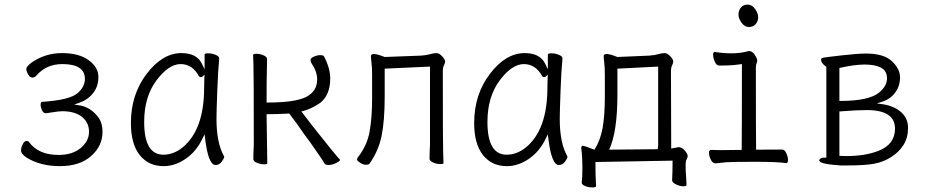

<svg xmlns="http://www.w3.org/2000/svg" viewBox="-20 -713 4040 839"><path d="M95 -25Q72 -41 72 -55Q72 -69 79.5 -83Q87 -97 95.5 -97Q104 -97 107 -92Q148 -36 236 -36Q297 -36 333 -66.5Q369 -97 369 -137Q369 -177 338.5 -202Q308 -227 252 -227Q238 -227 207 -222L181 -218Q169 -218 163 -232Q157 -246 157.5 -257Q158 -268 164 -268Q287 -276 320 -307Q351 -334 351 -368Q351 -433 252 -433Q183 -433 139 -383Q132 -374 121.5 -374Q111 -374 103 -388Q95 -402 95 -412Q95 -422 117 -439Q177 -481 251 -481Q325 -481 367.5 -450Q410 -419 410 -376.5Q410 -334 385.5 -304.5Q361 -275 324 -263L304 -256L325 -253Q377 -246 413 -196Q428 -172 428 -137Q428 -75 378 -31Q328 13 242 13Q156 13 95 -25ZM413 -196Z M695 13Q629 13 590.5 -35.5Q552 -84 552 -175Q552 -300 621 -390.5Q690 -481 773 -481Q842 -481 864 -431L874 -410V-475Q874 -480 890 -480Q906 -480 922 -473.5Q938 -467 938 -458Q933 -411 929.5 -318Q926 -225 926 -193Q926 -90 958 -32L960 -28Q959 -20 948.5 -6Q938 8 922 8Q890 8 876 -109L874 -126L866 -110Q839 -52 792 -19.5Q745 13 695 13ZM694 -37Q738 -37 777 -68Q872 -145 872 -330Q872 -356 873 -374L874 -387L864 -378Q863 -376 857.5 -376Q852 -376 850 -379Q821 -433 769 -433Q717 -433 663.5 -361.5Q610 -290 610 -180Q610 -37 694 -37Z M1148 1Q1148 5 1133.5 5Q1119 5 1103 -1.5Q1087 -8 1087 -18Q1087 -43 1089 -81Q1089 -396 1087.5 -429.5Q1086 -463 1086 -473Q1086 -478 1100.5 -478Q1115 -478 1131 -471.5Q1147 -465 1147 -455L1146 -396Q1145 -378 1145 -270V-265H1150Q1270 -265 1318 -289.5Q1366 -314 1366 -366Q1366 -400 1341 -437Q1337 -443 1337 -451Q1337 -459 1351.5 -465.5Q1366 -472 1379 -472Q1392 -472 1395 -468Q1423 -416 1423 -370Q1423 -299 1380 -264Q1338 -235 1297 -226L1350 -157Q1447 -34 1466 -15Q1466 -9 1448.5 -0.5Q1431 8 1416 8Q1401 8 1397 0Q1393 -8 1380 -27L1362 -53Q1335 -93 1309 -127Q1284 -164 1244 -217L1226 -216Q1182 -214 1150 -214H1145V-209ZM1309 -127ZM1380 -264Z M1594 3Q1591 7 1579 7Q1567 7 1553.5 -2Q1540 -11 1540 -15L1542 -23Q1584 -76 1595 -137.5Q1606 -199 1606 -281V-387Q1606 -417 1603.5 -438Q1601 -459 1601 -468Q1601 -477 1614.5 -477Q1628 -477 1661 -464L1821 -470Q1845 -472 1860.5 -476.5Q1876 -481 1887.5 -481Q1899 -481 1912 -467Q1925 -453 1925 -445Q1925 -437 1920 -427.5Q1915 -418 1915 -402Q1915 -84 1916.5 -48Q1918 -12 1918 0Q1918 4 1903 4Q1888 4 1872.5 -3Q1857 -10 1857 -19Q1857 -43 1859 -81V-422L1661 -413V-291Q1661 -185 1647.5 -119Q1634 -53 1594 3Z M2195 13Q2129 13 2090.5 -35.5Q2052 -84 2052 -175Q2052 -300 2121 -390.5Q2190 -481 2273 -481Q2342 -481 2364 -431L2374 -410V-475Q2374 -480 2390 -480Q2406 -480 2422 -473.5Q2438 -467 2438 -458Q2433 -411 2429.5 -318Q2426 -225 2426 -193Q2426 -90 2458 -32L2460 -28Q2459 -20 2448.5 -6Q2438 8 2422 8Q2390 8 2376 -109L2374 -126L2366 -110Q2339 -52 2292 -19.5Q2245 13 2195 13ZM2194 -37Q2238 -37 2277 -68Q2372 -145 2372 -330Q2372 -356 2373 -374L2374 -387L2364 -378Q2363 -376 2357.5 -376Q2352 -376 2350 -379Q2321 -433 2269 -433Q2217 -433 2163.5 -361.5Q2110 -290 2110 -180Q2110 -37 2194 -37Z M2585 100Q2585 106 2568.5 106Q2552 106 2537 100Q2522 94 2522 85Q2525 62 2525 18Q2525 -26 2520 -66Q2520 -76 2527 -76H2529L2530 -75Q2540 -74 2563 -64L2578 -59Q2604 -101 2613.5 -155Q2623 -209 2623 -291V-387Q2623 -417 2620.5 -438Q2618 -459 2618 -468Q2618 -477 2631.5 -477Q2645 -477 2678 -464L2818 -470Q2842 -472 2857.5 -476.5Q2873 -481 2884.5 -481Q2896 -481 2909 -467Q2922 -453 2922 -445Q2922 -437 2917 -427.5Q2912 -418 2912 -402L2913 -70V-64L2945 -70Q2960 -70 2972.5 -55Q2985 -40 2985 -32Q2985 -24 2980.5 -17Q2976 -10 2976 11.5Q2976 33 2978 56L2980 95Q2980 101 2966 101Q2952 101 2934.5 93Q2917 85 2917 74Q2919 36 2919 -6V-11L2582 -5V0Q2582 57 2584 86ZM2917 74ZM2980 95ZM2642 -59 2854 -61Q2856 -73 2856 -81V-422L2678 -413V-301Q2678 -136 2642 -59Z M3107 1Q3094 1 3086 -15.5Q3078 -32 3078 -45Q3078 -58 3088 -58L3128 -57L3221 -58Q3222 -110 3222 -427V-433Q3181 -427 3158 -427Q3135 -427 3123 -426.5Q3111 -426 3103.5 -443.5Q3096 -461 3096 -473.5Q3096 -486 3104 -486Q3138 -480 3177.5 -480Q3217 -480 3252 -490Q3271 -490 3284 -464Q3289 -454 3289 -448.5Q3289 -443 3286 -436.5Q3283 -430 3283 -416Q3283 -129 3284 -59H3289Q3384 -59 3396.5 -59.5Q3409 -60 3416.5 -42.5Q3424 -25 3423.5 -13Q3423 -1 3416 0Q3381 -6 3281 -6Q3181 -6 3152 -4ZM3207 -649.5Q3207 -667 3217.5 -680Q3228 -693 3247 -693Q3266 -693 3279.5 -674Q3293 -655 3293 -637.5Q3293 -620 3282 -607.5Q3271 -595 3252.5 -595Q3234 -595 3220.5 -613.5Q3207 -632 3207 -649.5Z M3653 10Q3560 4 3560 -12Q3560 -16 3565 -20Q3570 -24 3579 -24H3591V-421Q3568 -436 3568 -453Q3568 -459 3578 -461Q3588 -463 3657.5 -471Q3727 -479 3765 -479Q3842 -479 3877.5 -445.5Q3913 -412 3913 -374.5Q3913 -337 3891.5 -308Q3870 -279 3833 -268L3812 -261L3834 -258Q3885 -251 3916.5 -224Q3948 -197 3948 -154Q3948 -111 3928 -79.5Q3908 -48 3874 -26.5Q3840 -5 3800 2.5Q3760 10 3680 10ZM3653 10ZM3679 -31Q3761 -31 3819 -54Q3891 -82 3891 -151Q3891 -232 3768 -232Q3723 -232 3648 -226V-32ZM3648 -272H3653Q3778 -272 3822 -309Q3856 -337 3856 -370.5Q3856 -404 3829.5 -417.5Q3803 -431 3758.5 -431Q3714 -431 3648 -416Z"/></svg>

Font: LXGW WenKai Mono TC Light
Style: Regular
Weight: 300
Designer: LXGW / Fontworks Inc.
Foundry: LXGW / Fontworks Inc.
Version: Version 1.330